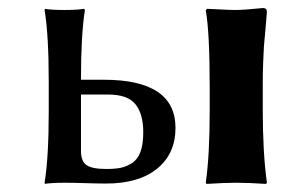

<svg xmlns="http://www.w3.org/2000/svg" viewBox="-20 -454 721 477"><path d="M501 -234.9V-180.2C501 -105.3 497.7 -45.2 491.2 0L493.2 2.9C523.1 1 547.7 0 566.9 0C586.8 0 611.5 1 641.1 2.9L643.1 0C636.2 -50.1 632.8 -110.2 632.8 -180.2V-246.1C632.8 -263.7 633.1 -281.2 633.8 -298.6C634.4 -316 635.1 -329.4 635.7 -338.9L639.6 -382.3L643.1 -423.8C643.1 -430.7 640 -434.1 633.8 -434.1C602.2 -430.8 579.3 -429.2 564.9 -429.2C554.9 -429.2 541.4 -429.7 524.7 -430.7C507.9 -431.6 497.7 -432.1 494.1 -432.1L491.2 -428.2C497.7 -392.4 501 -328 501 -234.9ZM335.9 -126C335.9 -106.1 333.7 -89.8 329.1 -77.1C324.5 -64.5 317.6 -55.1 308.3 -49.1C299.1 -43.1 289.6 -39.1 280 -37.1C270.4 -35.2 258.5 -34.2 244.1 -34.2C220.7 -34.2 204.3 -37.4 195.1 -43.7C185.8 -50 181.2 -61.8 181.2 -79.1V-219.2H248C280.9 -219.2 303.8 -211.1 316.7 -194.8C329.5 -178.5 335.9 -155.6 335.9 -126ZM181.2 -258.8C181.2 -330.1 184.4 -386.9 190.9 -429.2L189 -432.1L184.6 -431.6C181.6 -431 176.2 -430.4 168.2 -429.9C160.2 -429.4 151.2 -429.2 141.1 -429.2C117.7 -429.2 101.2 -430.2 91.8 -432.1L90.8 -429.2C97.7 -387.2 101.1 -327.5 101.1 -250V-179.2C101.1 -102.1 97.7 -42.3 90.8 0L91.8 2.9L96.2 2C99.1 1.6 104.7 1.2 113 0.7C121.3 0.2 130.7 0 141.1 0C154.5 0 171.5 0.3 192.1 1C212.8 1.6 229.8 2 243.2 2C297.9 2 340.3 -10.4 370.6 -35.2C400.9 -59.9 416 -93.6 416 -136.2C416 -216 356.6 -255.9 237.8 -255.9H181.2Z"/></svg>

Font: Linux Biolinum G
Style: Bold
Weight: 700
Designer: Philipp H. Poll
Foundry: Philipp H. Poll
Version: Version 1.1.0